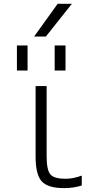

<svg xmlns="http://www.w3.org/2000/svg" viewBox="-20 -972 488 1003"><path d="M219.7 -781.2H158.2L281.2 -952.1H355.5ZM68.4 -603.5V-734.4H124V-603.5ZM265.6 -603.5V-734.4H322.3V-603.5ZM223.6 -155.3Q223.6 -83 243.7 -60.5Q263.7 -38.1 322.3 -38.1Q362.3 -38.1 407.2 -54.7V-2.9Q363.3 10.7 314.5 10.7Q230.5 10.7 198.2 -24.4Q166 -59.6 166 -152.3V-522.5H223.6Z"/></svg>

Font: Gen Shin Gothic Light
Style: Regular
Weight: 200
Designer: [Source Han Sans]
Ryoko NISHIZUKA  (kana & ideographs); Paul D. Hunt (Latin, Greek & Cyrillic); Wenlong ZHANG  (bopomofo
Version: Version 1.002.20150607